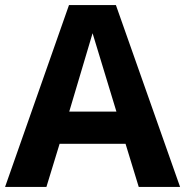

<svg xmlns="http://www.w3.org/2000/svg" viewBox="-20 -737 730 757"><path d="M527 0H690L437 -717H252L0 0H163L215 -170H475ZM439 -297H253L345 -606Z"/></svg>

Font: Passageway
Style: Regular
Weight: 700
Foundry: Ascender Corporation
Version: Version 1.11